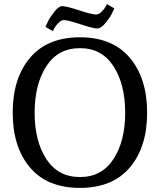

<svg xmlns="http://www.w3.org/2000/svg" viewBox="-20 -902 780 937"><path d="M613.5 -620Q698 -520 698 -352Q698 -184 613.5 -84.5Q529 15 370 15Q211 15 126.5 -84.5Q42 -184 42 -352Q42 -520 126.5 -620Q211 -720 370 -720Q529 -720 613.5 -620ZM206 -578.5Q149 -490 149 -352Q149 -214 206 -126Q263 -38 370 -38Q477 -38 534 -126Q591 -214 591 -352Q591 -490 534 -578.5Q477 -667 370 -667Q263 -667 206 -578.5ZM502 -882 538 -861Q533 -850 525 -833.5Q517 -817 495 -790Q473 -763 455 -763Q435 -763 373 -783.5Q311 -804 291 -804Q279 -804 265.5 -790.5Q252 -777 245 -764L238 -750L202 -771Q207 -782 215 -799Q223 -816 244.5 -844Q266 -872 284 -872Q304 -872 366.5 -851.5Q429 -831 449 -831Q461 -831 474.5 -843.5Q488 -856 495 -869Z"/></svg>

Font: Andada
Style: Regular
Weight: 400
Designer: Carolina Giovagnoli
Foundry: Carolina Giovagnoli
Version: Version 1.003